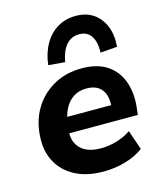

<svg xmlns="http://www.w3.org/2000/svg" viewBox="-115 -843 792 938"><g transform="rotate(-15 281.5 -374.0)"><path d="M293 11Q211 11 153 -18.5Q95 -48 64.5 -100.5Q34 -153 36 -223Q38 -306 74.5 -369Q111 -432 174 -468Q237 -504 318 -504Q399 -504 449 -469Q499 -434 518.5 -374Q538 -314 528 -240L525 -213H158L170 -293H425L410 -278Q415 -315 406.5 -343Q398 -371 375.5 -387Q353 -403 315 -403Q278 -403 251 -386Q224 -369 208 -340.5Q192 -312 186 -278L181 -245Q173 -200 186 -168Q199 -136 230 -119Q261 -102 309 -102Q350 -102 390.5 -114Q431 -126 462 -148L496 -49Q458 -20 404 -4.5Q350 11 293 11ZM249 -554 165 -561Q172 -621 197.5 -665.5Q223 -710 263.5 -734.5Q304 -759 357 -759Q409 -759 445.5 -734Q482 -709 500 -664.5Q518 -620 513 -561L428 -554Q430 -608 410 -638Q390 -668 350 -668Q309 -668 283.5 -638Q258 -608 249 -554Z"/></g></svg>

Font: Nunito Sans 11pt ExtraBold
Style: Italic
Weight: 800
Italic angle: -9°
Version: Version 3.101;gftools[0.9.27]